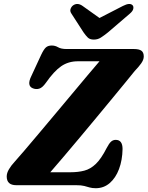

<svg xmlns="http://www.w3.org/2000/svg" viewBox="-20 -952 759 987"><path d="M371 0H63.5Q14.5 0 14.5 -45Q14.5 -62.5 26.2 -82.2Q38 -102 54.5 -119.5Q73 -140 105.2 -177.8Q137.5 -215.5 178.2 -264Q219 -312.5 263.2 -365.2Q307.5 -418 350.5 -469.5Q393.5 -521 430 -564.5Q466.5 -608 491.5 -637H380.5Q331.5 -637 294.5 -611.5Q257.5 -586 216 -526.5Q198 -501 181.5 -496.2Q165 -491.5 149 -498Q116 -511 141.5 -562L191.5 -670Q205 -698.5 216 -708.2Q227 -718 246 -718Q263.5 -718 278.8 -709Q294 -700 322.5 -700H668.5Q695 -700 707 -691.2Q719 -682.5 719 -661.5Q719 -645 705.8 -626.2Q692.5 -607.5 672.5 -587Q658 -569 628.8 -533.2Q599.5 -497.5 560.8 -450.5Q522 -403.5 478.5 -351Q435 -298.5 391.2 -246.2Q347.5 -194 308 -147.5Q268.5 -101 238.5 -66.5H342Q382 -66.5 413.5 -74.8Q445 -83 472.5 -109.2Q500 -135.5 528 -190.5Q540.5 -214.5 550.8 -223.8Q561 -233 575 -233Q610 -233 610 -186Q609 -128.5 591.8 -82.8Q574.5 -37 544 -10.8Q513.5 15.5 472.5 15.5Q454 15.5 441.2 11.8Q428.5 8 413.2 4Q398 0 371 0ZM535 -785.5Q514.5 -769 498.5 -758.8Q482.5 -748.5 462.5 -748.5Q442 -748.5 431.5 -758.8Q421 -769 409.5 -785.5L347.5 -881.5Q338.5 -894.5 342.8 -906.2Q347 -918 356 -924.5Q378.5 -940 404.5 -921.5L491.5 -859.5L612 -921.5Q648 -940 662 -924.5Q667.5 -918 665 -906.2Q662.5 -894.5 647 -881.5Z"/></svg>

Font: Fraunces 9pt S050
Style: Bold Italic
Weight: 700
Italic angle: -16°
Version: Version 1.000; ttfautohint (v1.8.3)